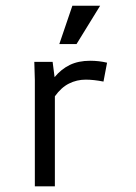

<svg xmlns="http://www.w3.org/2000/svg" viewBox="-20 -655 478 675"><path d="M102.5 -374 100.6 -437.5H165L171.9 -383.8Q195.3 -412.1 225.6 -426.8Q255.9 -441.4 296.9 -441.4Q328.1 -441.4 356.4 -434.6L343.8 -368.2Q309.6 -375 281.2 -375Q250 -375 222.7 -361.3Q195.3 -347.7 172.9 -316.4V0H102.5ZM332 -634.8 249 -500H188.5L234.4 -634.8Z"/></svg>

Font: Sudo Variable
Style: Regular
Weight: 400
Monospace: yes
Designer: Jens Kutilek
Foundry: Jens Kutilek
Version: Version 0.040